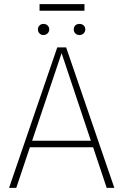

<svg xmlns="http://www.w3.org/2000/svg" viewBox="-20 -912 599 932"><path d="M432 -197H125L59 0H24L258 -682H301L535 0H498ZM421 -229 279 -654 136 -229ZM219 -769Q219 -758 211 -750Q203 -742 191 -742Q179 -742 171.5 -750Q164 -758 164 -769Q164 -780 171.5 -788Q179 -796 191 -796Q203 -796 211 -788.5Q219 -781 219 -769ZM394 -769Q394 -758 386 -750Q378 -742 366 -742Q353 -742 345.5 -750Q338 -758 338 -769Q338 -781 345.5 -788.5Q353 -796 366 -796Q378 -796 386 -788.5Q394 -781 394 -769ZM172 -860V-892H390V-860Z"/></svg>

Font: FiraGO UltraLight
Style: Regular
Weight: 200
Designer: bBox Type
Foundry: bBox Type GmbH
Version: Version 1.001